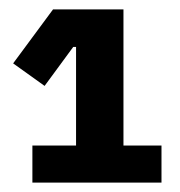

<svg xmlns="http://www.w3.org/2000/svg" viewBox="-20 -718 384 409"><path d="M324 -329H49V-408H142V-618H136L75 -535L8 -583L93 -698H243V-408H324Z"/></svg>

Font: IBM Plex Sans
Style: Regular
Weight: 400
Designer: Mike Abbink, Paul van der Laan, Pieter van Rosmalen
Foundry: Bold Monday
Version: Version 3.201